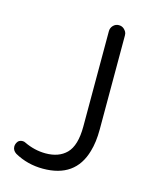

<svg xmlns="http://www.w3.org/2000/svg" viewBox="-105 -750 664 823"><g transform="rotate(15 227.5 -338.5)"><path d="M356.4 -224.6V-641.6Q356.4 -651.4 353 -657.2Q349.6 -663.1 344.7 -668Q335 -677.7 320.3 -677.7Q305.7 -677.7 295.4 -667Q285.2 -656.2 285.2 -641.6V-218.8Q285.2 -133.8 250 -98.6Q216.8 -65.4 158.2 -65.4Q109.4 -65.4 62.5 -87.9Q57.6 -90.8 50.8 -90.8Q39.1 -90.8 31.2 -84Q21.5 -72.3 21.5 -59.6Q21.5 -42 38.1 -31.2Q95.7 1 164.1 1Q307.6 1 343.8 -126Q356.4 -168 356.4 -224.6Z"/></g></svg>

Font: FakePearl
Style: ExtraLight
Weight: 300
Version: Version 1.2